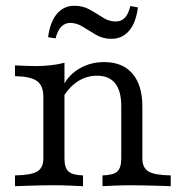

<svg xmlns="http://www.w3.org/2000/svg" viewBox="-20 -640 625 660"><path d="M332.3 0V-37.1Q369.4 -37.9 383.1 -50.4Q396.8 -62.9 396.8 -95.2V-275.8Q396.8 -327.4 375.8 -353.6Q354.8 -379.8 313.7 -379.8Q278.2 -379.8 248.4 -360.9Q218.5 -341.9 196 -304.8L197.6 -346Q216.9 -383.9 254.4 -405.2Q291.9 -426.6 337.9 -426.6Q401.6 -426.6 435.5 -386.7Q469.4 -346.8 469.4 -273.4V-95.2Q469.4 -62.9 490.7 -50.4Q512.1 -37.9 566.9 -37.1V0Q554 -0.8 531.9 -1.2Q509.7 -1.6 483.9 -2.4Q458.1 -3.2 433.9 -3.2Q404 -3.2 375.4 -2Q346.8 -0.8 332.3 0ZM31.5 0V-37.1Q86.3 -37.9 107.7 -50.4Q129 -62.9 129 -95.2V-307.3Q129 -346 106.9 -361.7Q84.7 -377.4 31.5 -378.2V-415.3Q48.4 -414.5 66.1 -413.7Q83.9 -412.9 102.4 -412.9Q129.8 -412.9 154.8 -415.7Q179.8 -418.5 201.6 -424.2V-95.2Q201.6 -62.9 215.7 -50.4Q229.8 -37.9 265.3 -37.1V0Q247.6 -0.8 220.6 -2Q193.5 -3.2 163.7 -3.2Q129 -3.2 92.3 -2Q55.6 -0.8 31.5 0ZM362.9 -506.5Q333.9 -506.5 309.7 -520.6Q285.5 -534.7 264.5 -548Q243.5 -561.3 221 -561.3Q203.2 -561.3 190.7 -548.4Q178.2 -535.5 171 -508.1L145.2 -512.1Q152.4 -565.3 175.8 -592.7Q199.2 -620.2 235.5 -620.2Q265.3 -620.2 288.7 -606.9Q312.1 -593.5 333.5 -579.8Q354.8 -566.1 377.4 -566.1Q396.8 -566.1 408.9 -578.6Q421 -591.1 428.2 -619.4L454 -614.5Q447.6 -562.1 423.8 -534.3Q400 -506.5 362.9 -506.5Z"/></svg>

Font: Playfair 9pt Light
Style: Regular
Weight: 300
Designer: Claus Eggers Sørensen
Foundry: Claus Eggers Sørensen
Version: Version 2.001;gftools[0.9.30]